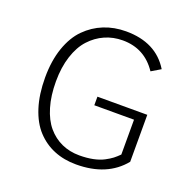

<svg xmlns="http://www.w3.org/2000/svg" viewBox="-127 -831 964 968"><g transform="rotate(20 355.0 -347.5)"><path d="M632.5 -347V-95Q546 11 380 11Q315 11 261.8 -10.8Q208.5 -32.5 168.5 -75.5Q128.5 -118.5 106.2 -188Q84 -257.5 84 -348Q84 -438 108.2 -507.8Q132.5 -577.5 174.8 -620Q217 -662.5 271.2 -684.2Q325.5 -706 389 -706Q550 -706 622 -588L572.5 -558.5Q506.5 -657.5 389 -657.5Q338 -657.5 293.8 -638Q249.5 -618.5 215.2 -581.2Q181 -544 161.5 -484Q142 -424 142 -348Q142 -271.5 159.8 -211.8Q177.5 -152 209.5 -114.2Q241.5 -76.5 284.8 -57Q328 -37.5 380 -37.5Q420 -37.5 453 -44.2Q486 -51 509.8 -63.5Q533.5 -76 548 -87.2Q562.5 -98.5 578 -114V-301H365V-347Z"/></g></svg>

Font: League Mono UltraLight
Style: Regular
Weight: 200
Width: 6
Designer: Tyler Finck
Foundry: The League of Moveable Type / Tyler Finck
Version: Version 2.210